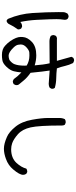

<svg xmlns="http://www.w3.org/2000/svg" viewBox="596 -1378 807 2040"><g transform="rotate(90 1000.0 -357.5)"><path d="M564 26Q501 26 465 -8Q435 -35 416 -63Q372 -127 372 -174L373 -196Q376 -246 425 -292.5Q474 -339 567 -339Q620 -339 674 -322Q667 -417 652 -481L419 -479Q387 -479 361 -493Q352 -506 352 -523Q352 -528 361 -548Q374 -559 390 -559L400 -558H626Q611 -615 583 -712L592 -730Q604 -741 620 -741Q628 -741 649 -730Q670 -689 680 -644.5Q690 -600 706 -558Q757 -552 810.5 -551Q864 -550 913 -536Q923 -525 923 -509V-503L913 -483Q895 -471 871 -471L729 -481Q739 -420 753 -278Q806 -241 835.5 -204Q865 -167 876 -155Q884 -146 884 -131L883 -119L874 -100Q862 -90 846 -90H840L820 -100Q791 -142 749 -181Q746 -139 736.5 -100.5Q727 -62 689 -22Q651 18 616 22Q591 26 564 26ZM202 -24Q189 -24 178 -43Q127 -165 118 -297Q108 -451 108 -576Q108 -604 108.5 -625Q109 -646 123 -670Q137 -682 155 -682H160L180 -672Q190 -660 190 -643L189 -633Q183 -596 183 -554Q183 -529 184.5 -480Q186 -431 190.5 -343Q195 -255 213 -169Q232 -188 258 -188H263L282 -179Q292 -167 292 -150V-144Q260 -101 232 -43Q216 -24 202 -24ZM571 -45Q593 -45 617 -54Q649 -79 660 -104Q677 -145 677 -212L676 -237Q629 -266 569 -266Q561 -266 538 -265Q515 -264 482 -234Q452 -207 452 -174Q452 -169 455 -147Q458 -125 484 -98Q535 -45 571 -45Z M1560 5Q1507 5 1435 -27Q1382 -49 1326.5 -117Q1271 -185 1252 -293Q1233 -396 1233 -466V-585Q1233 -617 1246 -643Q1260 -652 1278 -652Q1283 -652 1304 -643Q1313 -631 1313 -613V-606Q1313 -368 1333 -279Q1353 -190 1405.5 -144Q1458 -98 1501 -83Q1533 -72 1566 -72Q1658 -72 1711 -129Q1758 -181 1771 -233Q1783 -243 1801 -243H1807L1826 -233Q1837 -218 1837 -199Q1837 -161 1780 -94Q1736 -41 1669 -17Q1610 5 1560 5Z"/></g></svg>

Font: Xiaolai Mono SC
Style: Regular
Weight: 400
Monospace: yes
Designer: LXGW / Nozomi Seto
Version: Version 3.113;September 30, 2024